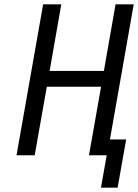

<svg xmlns="http://www.w3.org/2000/svg" viewBox="-20 -718 640 888"><path d="M391.5 0 447.5 -317H196.5L140.5 0H56.5L179.5 -698H263.5L209.5 -390H460.5L514.5 -698H598.5L488.5 -73H563.5L524 150H447L473.5 0Z"/></svg>

Font: JuliaMono ExtraBoldItalic
Style: Regular
Weight: 800
Italic angle: -9°
Monospace: yes
Designer: cormullion
Foundry: corm
Version: Version 0.049; ttfautohint (v1.8.4)